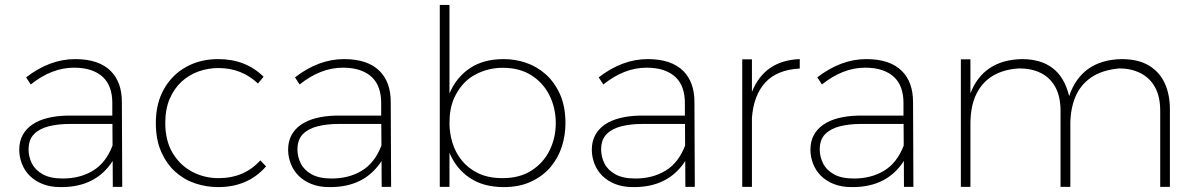

<svg xmlns="http://www.w3.org/2000/svg" viewBox="-20 -762 4879 783"><path d="M230.5 1H226Q185.5 1 154 -11.5Q122.5 -24 101.2 -45.2Q80 -66.5 69.2 -94.5Q58.5 -122.5 58.5 -151.5Q58.5 -185.5 72.5 -211.2Q86.5 -237 112 -254.2Q137.5 -271.5 173.2 -280.5Q209 -289.5 252.5 -290.5H438V-343.5Q438 -375 429 -401.5Q420 -428 401 -446.5Q382 -465 352.5 -475.5Q323 -486 281.5 -486Q191 -486 105.5 -417.5L86.5 -446.5Q183 -521 286.5 -521Q383.5 -521 432 -472Q477 -426.5 477 -346L478.5 0H440L439.5 -105.5Q371 1 230.5 1ZM236 -34Q306.5 -34 359.2 -66Q412 -98 439 -168.5L438.5 -256.5H263.5Q217 -256.5 179 -247Q141 -237.5 118.8 -215Q96.5 -192.5 96.5 -152.5Q96.5 -122.5 110.2 -95.2Q124 -68 154.8 -51Q185.5 -34 236 -34Z M870 1Q821.5 1 776.5 -14Q731.5 -29 695.5 -61Q659.5 -93 637 -144Q615.5 -193 615.5 -260.5Q615.5 -340 648.5 -398.5Q681.5 -457 739 -489Q796.5 -521 870 -521Q982 -521 1055 -449L1032 -421.5Q965 -484.5 871 -484.5Q829 -484.5 790 -470.8Q751 -457 720.5 -429Q690 -401 672 -359Q654 -317 654 -260.5Q654 -188 684.2 -137.8Q714.5 -87.5 764 -61.5Q813.5 -35.5 871 -35.5Q976.5 -35.5 1041.5 -108L1065 -83.5Q991.5 1 870 1Z M1327 1H1322.5Q1282 1 1250.5 -11.5Q1219 -24 1197.8 -45.2Q1176.5 -66.5 1165.8 -94.5Q1155 -122.5 1155 -151.5Q1155 -185.5 1169 -211.2Q1183 -237 1208.5 -254.2Q1234 -271.5 1269.8 -280.5Q1305.5 -289.5 1349 -290.5H1534.5V-343.5Q1534.5 -375 1525.5 -401.5Q1516.5 -428 1497.5 -446.5Q1478.5 -465 1449 -475.5Q1419.5 -486 1378 -486Q1287.5 -486 1202 -417.5L1183 -446.5Q1279.5 -521 1383 -521Q1480 -521 1528.5 -472Q1573.5 -426.5 1573.5 -346L1575 0H1536.5L1536 -105.5Q1467.5 1 1327 1ZM1332.5 -34Q1403 -34 1455.8 -66Q1508.5 -98 1535.5 -168.5L1535 -256.5H1360Q1313.5 -256.5 1275.5 -247Q1237.5 -237.5 1215.2 -215Q1193 -192.5 1193 -152.5Q1193 -122.5 1206.8 -95.2Q1220.5 -68 1251.2 -51Q1282 -34 1332.5 -34Z M2035 1Q1951.5 1 1895.8 -36.5Q1840 -74 1813 -139V0H1773.5V-742H1813V-381Q1840.5 -446 1895.8 -483.5Q1951 -521 2034.5 -521Q2081 -521 2125.2 -506Q2169.5 -491 2205.8 -458.8Q2242 -426.5 2265 -375Q2286 -325.5 2286 -259.5Q2286 -211 2271.5 -165Q2257 -119 2225.8 -81.5Q2194.5 -44 2145 -21Q2098 1 2035 1ZM2030 -35.5Q2099 -35.5 2147.5 -66.5Q2196 -97.5 2221.2 -148.5Q2246.5 -199.5 2246.5 -260Q2246.5 -320.5 2221.5 -371.8Q2196.5 -423 2148.2 -454.2Q2100 -485.5 2030 -485.5Q1968.5 -485.5 1915 -456Q1861.5 -426.5 1831.5 -361Q1813 -318.5 1813 -260Q1813 -220 1825 -180.2Q1837 -140.5 1863 -108Q1889 -75.5 1930.2 -55.5Q1971.5 -35.5 2030 -35.5Z M2565.5 1H2561Q2520.5 1 2489 -11.5Q2457.5 -24 2436.2 -45.2Q2415 -66.5 2404.2 -94.5Q2393.5 -122.5 2393.5 -151.5Q2393.5 -185.5 2407.5 -211.2Q2421.5 -237 2447 -254.2Q2472.5 -271.5 2508.2 -280.5Q2544 -289.5 2587.5 -290.5H2773V-343.5Q2773 -375 2764 -401.5Q2755 -428 2736 -446.5Q2717 -465 2687.5 -475.5Q2658 -486 2616.5 -486Q2526 -486 2440.5 -417.5L2421.5 -446.5Q2518 -521 2621.5 -521Q2718.5 -521 2767 -472Q2812 -426.5 2812 -346L2813.5 0H2775L2774.5 -105.5Q2706 1 2565.5 1ZM2571 -34Q2641.5 -34 2694.2 -66Q2747 -98 2774 -168.5L2773.5 -256.5H2598.5Q2552 -256.5 2514 -247Q2476 -237.5 2453.8 -215Q2431.5 -192.5 2431.5 -152.5Q2431.5 -122.5 2445.2 -95.2Q2459 -68 2489.8 -51Q2520.5 -34 2571 -34Z M3046.5 0H3007V-520H3046.5V-387Q3097.5 -515.5 3241.5 -521V-482.5Q3148.5 -477.5 3101 -425.5Q3053.5 -373.5 3046.5 -282Z M3457 1H3452.5Q3412 1 3380.5 -11.5Q3349 -24 3327.8 -45.2Q3306.5 -66.5 3295.8 -94.5Q3285 -122.5 3285 -151.5Q3285 -185.5 3299 -211.2Q3313 -237 3338.5 -254.2Q3364 -271.5 3399.8 -280.5Q3435.5 -289.5 3479 -290.5H3664.5V-343.5Q3664.5 -375 3655.5 -401.5Q3646.5 -428 3627.5 -446.5Q3608.5 -465 3579 -475.5Q3549.5 -486 3508 -486Q3417.5 -486 3332 -417.5L3313 -446.5Q3409.5 -521 3513 -521Q3610 -521 3658.5 -472Q3703.5 -426.5 3703.5 -346L3705 0H3666.5L3666 -105.5Q3597.5 1 3457 1ZM3462.5 -34Q3533 -34 3585.8 -66Q3638.5 -98 3665.5 -168.5L3665 -256.5H3490Q3443.5 -256.5 3405.5 -247Q3367.5 -237.5 3345.2 -215Q3323 -192.5 3323 -152.5Q3323 -122.5 3336.8 -95.2Q3350.5 -68 3381.2 -51Q3412 -34 3462.5 -34Z M4751 0H4711.5V-310Q4711.5 -369 4689.8 -407.2Q4668 -445.5 4630.2 -464.2Q4592.5 -483 4544 -483Q4474 -476.5 4430 -446.2Q4386 -416 4365.5 -366.8Q4345 -317.5 4345 -255V0H4305V-310Q4305 -368 4284 -406.5Q4263 -445 4225.2 -464Q4187.5 -483 4137 -483Q4077 -480 4032.2 -454.8Q3987.5 -429.5 3962.5 -380.2Q3937.5 -331 3937.5 -255V0H3898.5V-520H3937.5V-381.5Q3990.5 -517.5 4147 -521Q4304.5 -521 4340 -370Q4390.5 -517.5 4553.5 -521Q4622 -521 4665.8 -494.5Q4709.5 -468 4730.2 -422Q4751 -376 4751 -316.5Z"/></svg>

Font: Argentum Novus ExtraLight
Style: Regular
Weight: 250
Designer: Julieta Ulanovsky (font) & Cristiano Sobral (main changes)
Foundry: Julieta Ulanovsky (font) & Cristiano Sobral (main changes)
Version: Version 3.00;November 27, 2020;FontCreator 13.0.0.2655 64-bi